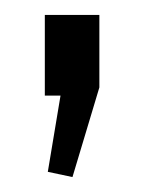

<svg xmlns="http://www.w3.org/2000/svg" viewBox="-20 -128 193 257"><path d="M113 -108V-11L77 109L44 102L61 0H40V-108Z"/></svg>

Font: Pathway Extreme 8pt Thin 12pt Light
Style: Regular
Weight: 300
Version: Version 1.001;gftools[0.9.26]